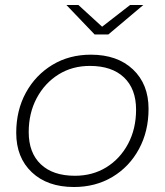

<svg xmlns="http://www.w3.org/2000/svg" viewBox="-20 -745 660 769"><path d="M276 4Q170 4 107.5 -55Q45 -114 45 -213Q45 -303 83.5 -373.5Q122 -444 189.5 -485Q257 -526 344 -526Q450 -526 512.5 -467Q575 -408 575 -309Q575 -219 536.5 -148Q498 -77 430.5 -36.5Q363 4 276 4ZM280 -41Q351 -41 406 -75Q461 -109 493 -169Q525 -229 525 -306Q525 -389 476.5 -435Q428 -481 340 -481Q269 -481 214 -446.5Q159 -412 127 -352Q95 -292 95 -216Q95 -133 143.5 -87Q192 -41 280 -41ZM359 -607 246 -725H294L389 -638L501 -725H554L414 -607Z"/></svg>

Font: Montserrat Light
Style: Italic
Weight: 300
Italic angle: -11.3°
Designer: Julieta Ulanovsky
Foundry: Julieta Ulanovsky
Version: Version 9.000; ttfautohint (v1.8.4.7-5d5b)